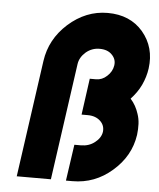

<svg xmlns="http://www.w3.org/2000/svg" viewBox="-52 -757 662 801"><g transform="rotate(5 279.5 -356.0)"><path d="M367 -712Q276 -712 202 -646Q130 -581 117 -489L48 0H191L260 -489Q264 -517 289 -539Q314 -560 346 -560Q380 -560 398 -541Q417 -522 413 -496Q409 -470 388 -451Q368 -432 342 -432H316L295 -280H321Q354 -280 374 -261Q393 -243 390 -216Q386 -190 361 -171Q337 -152 303 -152H276L254 0H281Q375 0 447 -63Q520 -126 533 -216Q536 -240 535 -262Q534 -284 527 -304Q522 -320 513.5 -335.5Q505 -351 493 -364Q506 -378 517 -393.5Q528 -409 536 -426Q552 -460 557 -496Q569 -585 515 -649Q461 -712 367 -712Z"/></g></svg>

Font: Unageo
Style: ExtraBold-Italic
Weight: 800
Designer: Richard Sepsi
Foundry: Richard Sepsi
Version: Version 2.000